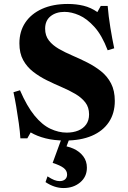

<svg xmlns="http://www.w3.org/2000/svg" viewBox="-20 -700 648 970"><path d="M208 -555Q208 -520 227 -495.5Q246 -471 277.5 -453Q309 -435 346.5 -419Q384 -403 421.5 -384Q459 -365 490.5 -340Q522 -315 541 -278.5Q560 -242 560 -190Q560 -128 530 -83Q500 -38 444 -14Q388 10 309 10Q254 10 210.5 -1Q167 -12 135 -31L118 -1H83Q81 -35 75 -77.5Q69 -120 62 -161.5Q55 -203 48 -234L81 -244Q116 -163 154.5 -116Q193 -69 234.5 -49.5Q276 -30 317 -30Q350 -30 375.5 -40.5Q401 -51 415.5 -71.5Q430 -92 430 -122Q430 -158 411 -182.5Q392 -207 360.5 -225.5Q329 -244 291.5 -260Q254 -276 216.5 -294.5Q179 -313 147.5 -337.5Q116 -362 97 -396.5Q78 -431 78 -481Q78 -541 107.5 -585.5Q137 -630 192 -655Q247 -680 323 -680Q365 -680 402 -671Q439 -662 472 -639L489 -670H524Q528 -619 537.5 -561Q547 -503 557 -456L524 -446Q495 -522 457 -564Q419 -606 380 -623Q341 -640 306 -640Q263 -640 235.5 -618Q208 -596 208 -555ZM301 250Q255 250 210 220L220 191Q240 204 254 209.5Q268 215 281 215Q299 215 309 206Q319 197 319 182Q319 162 301.5 148.5Q284 135 246 123L291 0H331L300 82L282 35Q320 37 351 51Q382 65 400.5 89.5Q419 114 419 147Q419 193 385 221.5Q351 250 301 250Z"/></svg>

Font: Brygada 1918
Style: Regular
Weight: 400
Designer: Mateusz Machalski | Borys Kosmynka | Przemek Hoffer
Foundry: NIEPODLEGLA 2018
Version: Version 3.006